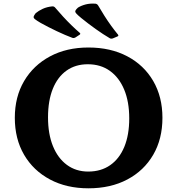

<svg xmlns="http://www.w3.org/2000/svg" viewBox="-20 -1023 975 1056"><path d="M625.3 -822.2 601.1 -812Q591 -808.6 584 -812.6Q548 -833.6 506.1 -863.5Q464.2 -893.4 426.7 -924Q406.4 -940.7 399 -949.4Q391.6 -958 395 -964.8Q398.3 -971.7 408.9 -981.2Q426.9 -992.3 451.4 -998.7Q475.8 -1005 505.6 -1002.7Q515 -1001.1 520 -992.5Q536.6 -964 554.4 -935.9Q572.2 -907.9 591.2 -881.6Q610.3 -855.3 628.9 -832.8Q634.4 -825.7 625.3 -822.2ZM416.9 -831.4 394.9 -817Q385.7 -812 377.7 -815Q339.2 -829.4 292.4 -851.5Q245.5 -873.7 203.4 -897.1Q181.2 -910.2 172.2 -917.5Q163.2 -924.7 165.3 -932.1Q167.3 -939.4 176.3 -950.5Q192.1 -963.8 215 -974.4Q237.9 -985 267.6 -988Q277.6 -988.4 283.6 -980.8Q304.8 -955.7 327.4 -931.2Q350 -906.6 373.2 -884.1Q396.3 -861.5 418.4 -842.6Q425.4 -836.4 416.9 -831.4ZM466.3 12.7Q346.1 12.7 254.7 -36Q163.3 -84.7 112.4 -171.9Q61.5 -259.2 61.5 -375.1Q61.5 -490.4 112.6 -577.2Q163.7 -664 254.9 -712.8Q346.1 -761.7 466.3 -761.7Q588.4 -761.7 680 -713.3Q771.7 -665 822.6 -577.7Q873.4 -490.4 873.4 -375.1Q873.4 -258.8 822.6 -171.5Q771.7 -84.2 680.2 -35.8Q588.8 12.7 466.3 12.7ZM465.2 -79.4Q535.5 -79.4 586 -114.6Q636.6 -149.8 663.7 -215.3Q690.8 -280.9 690.8 -371.6Q690.8 -463.3 663.1 -530Q635.4 -596.7 584.5 -633.1Q533.6 -669.6 462.9 -669.6Q395 -669.6 345.8 -634.6Q296.6 -599.6 270.4 -534.4Q244.1 -469.2 244.1 -377.4Q244.1 -286.1 271.2 -219.4Q298.2 -152.8 348 -116.1Q397.8 -79.4 465.2 -79.4Z"/></svg>

Font: Hahmlet
Style: Regular
Weight: 400
Designer: Minjoo Ham & Mark Frömberg
Foundry: hypertype
Version: Version 1.002